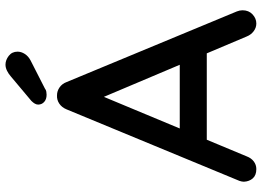

<svg xmlns="http://www.w3.org/2000/svg" viewBox="-144 -782 931 682"><g transform="rotate(-90 321.0 -441.5)"><path d="M331 -570 106 -30Q100 -14 88 -5Q76 4 61 4Q39 4 28 -8.5Q17 -21 16 -40Q16 -47 19 -56L273 -670Q280 -687 293.5 -696Q307 -705 323 -704Q338 -704 351 -695Q364 -686 370 -670L621 -65Q625 -55 625 -45Q625 -23 610.5 -9.5Q596 4 578 4Q563 4 550.5 -5.5Q538 -15 532 -30L305 -567ZM146 -172 191 -268H474L491 -172ZM325 -741Q309 -741 299.5 -749.5Q290 -758 290 -771Q290 -777 293.5 -783Q297 -789 303 -795L390 -868Q399 -876 410 -881.5Q421 -887 432 -887Q448 -887 463 -875.5Q478 -864 478 -844Q478 -831 470 -818.5Q462 -806 447 -798L347 -747Q342 -743 336 -742Q330 -741 325 -741Z"/></g></svg>

Font: Quicksand Light SemiBold
Style: Regular
Weight: 600
Version: Version 3.004